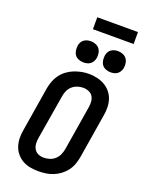

<svg xmlns="http://www.w3.org/2000/svg" viewBox="-203 -1228 1006 1330"><g transform="rotate(20 300.0 -563.0)"><path d="M255 8Q224 8 193.5 2.5Q163 -3 137.5 -17.5Q112 -32 93 -55Q74 -78 65 -106Q56 -134 55.5 -165.5Q55 -197 61 -228L114 -553Q119 -580 129 -606.5Q139 -633 156 -656Q173 -679 196.5 -696.5Q220 -714 246.5 -724.5Q273 -735 300 -740.5Q327 -746 355 -746Q386 -746 416 -739Q446 -732 471.5 -717.5Q497 -703 516 -680Q535 -657 544 -629Q553 -601 553.5 -569.5Q554 -538 548 -507L495 -182Q490 -155 480.5 -128.5Q471 -102 453.5 -79Q436 -56 412.5 -38.5Q389 -21 363 -10.5Q337 0 309.5 4Q282 8 255 8ZM257 -93Q279 -93 300 -99.5Q321 -106 338 -121Q355 -136 364.5 -156.5Q374 -177 378 -199L431 -523Q435 -545 434 -567.5Q433 -590 422.5 -607.5Q412 -625 392 -633.5Q372 -642 350 -642Q329 -642 308 -635Q287 -628 270 -613Q253 -598 244 -577.5Q235 -557 232 -536L178 -212Q174 -190 175 -168Q176 -146 186.5 -128Q197 -110 216 -101.5Q235 -93 257 -93ZM490 -807Q472 -807 454.5 -814Q437 -821 427 -834.5Q417 -848 414 -866.5Q411 -885 414 -904Q416 -917 422.5 -929Q429 -941 440.5 -949Q452 -957 465 -960Q478 -963 490 -963Q509 -963 526 -956Q543 -949 553.5 -935.5Q564 -922 567 -903.5Q570 -885 567 -866Q564 -853 557.5 -841Q551 -829 540 -821Q529 -813 516 -810Q503 -807 490 -807ZM290 -807Q272 -807 254.5 -814Q237 -821 227 -834.5Q217 -848 214 -866.5Q211 -885 214 -904Q216 -917 222.5 -929Q229 -941 240.5 -949Q252 -957 265 -960Q278 -963 290 -963Q309 -963 326 -956Q343 -949 353.5 -935.5Q364 -922 367 -903.5Q370 -885 367 -866Q364 -853 357.5 -841Q351 -829 340 -821Q329 -813 316 -810Q303 -807 290 -807ZM274 -1046V-1134H574V-1046Z"/></g></svg>

Font: Iosevka Curly Slab ExObl
Style: Bold
Weight: 700
Width: 7
Italic angle: -9°
Monospace: yes
Designer: Belleve Invis
Foundry: Belleve Invis
Version: Version 11.0.0; ttfautohint (v1.8.3)